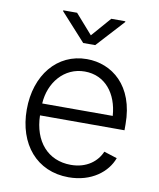

<svg xmlns="http://www.w3.org/2000/svg" viewBox="-86 -829 752 907"><g transform="rotate(10 290.0 -375.0)"><path d="M304.7 11.7C414.6 11.7 488.8 -47.9 513.7 -116.7L450.7 -136.7C430.7 -88.9 381.8 -47.9 305.2 -47.9C194.8 -47.9 124.5 -128.9 121.6 -252.9H526.9V-281.7C526.9 -467.3 414.1 -553.2 294.4 -553.2C151.9 -553.2 55.2 -434.6 55.2 -269.5C55.2 -104 151.9 11.7 304.7 11.7ZM210 -760.7H143.6V-756.8L263.2 -625H320.8L441.4 -756.8V-760.7H374L292.5 -667ZM122.1 -310.1C127.9 -411.1 195.8 -493.7 294.4 -493.7C392.1 -493.7 453.1 -416.5 460.4 -310.1Z"/></g></svg>

Font: Raveo Light
Style: Regular
Weight: 300
Designer: Jakub Foglar, Rasmus Andersson (Inter)
Foundry: Jakubfoglar.com
Version: Version 1.100;Glyphs 3.2.3 (3260)